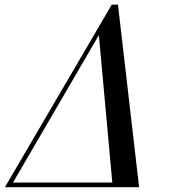

<svg xmlns="http://www.w3.org/2000/svg" viewBox="-84 -784 737 804"><path d="M-63.5 0 384 -764.5H410L498.5 0H388L330 -637L-41 0ZM-49.5 0 -45 -19.5H475L470.5 0Z"/></svg>

Font: Bodoni Moda 11pt
Style: Italic
Weight: 400
Italic angle: -13°
Version: Version 2.004